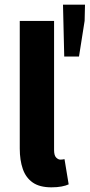

<svg xmlns="http://www.w3.org/2000/svg" viewBox="-20 -790 384 822"><path d="M200.1 12Q149.6 12 120.1 -8.6Q90.5 -29.3 77.6 -66.7Q64.6 -104.2 64.6 -154V-700.4H211.5V-148Q211.5 -124.3 220.4 -115.5Q229.2 -106.6 238.6 -106.6Q243.2 -106.6 246.7 -107.1Q250.2 -107.6 256.2 -108.6L274 -0.7Q262.3 4.9 243.7 8.4Q225.2 12 200.1 12ZM255 -548 249.7 -770.1H343.9L342.3 -700.7L318.2 -548Z"/></svg>

Font: Source Sans 3 Variable
Style: Regular
Weight: 200
Designer: Paul D. Hunt
Foundry: Adobe Systems Incorporated
Version: Version 3.026